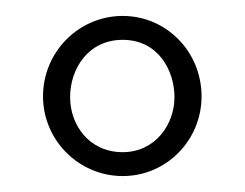

<svg xmlns="http://www.w3.org/2000/svg" viewBox="-20 -630 307 241"><path d="M199 -508C199 -474 175 -439 134 -439C92 -439 68 -473 68 -508C68 -544 91 -580 134 -580C179 -580 199 -541 199 -508ZM34 -509C34 -454 79 -409 134 -409C189 -409 233 -454 233 -509C233 -565 189 -610 134 -610C79 -610 34 -565 34 -509Z"/></svg>

Font: Libertinus Serif Display
Style: Regular
Weight: 400
Designer: Philipp H. Poll
Foundry: Khaled Hosny
Version: Version 6.1